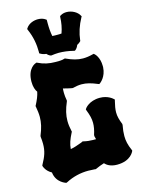

<svg xmlns="http://www.w3.org/2000/svg" viewBox="-143 -1042 843 1147"><g transform="rotate(-15 278.5 -468.0)"><path d="M250 -450C247 -467 245 -482 245 -496C245 -505 245 -514 246 -524C262 -520 277 -515 296 -512L303 -511C324 -516 342 -519 360 -519C390 -519 419 -511 457 -495L463 -493L469 -497C470 -498 508 -525 511 -584V-592C511 -646 484 -671 482 -672L478 -676L472 -675C449 -669 429 -666 409 -666C376 -666 346 -675 308 -692L304 -694L300 -693C283 -687 260 -688 244 -688C206 -688 172 -695 138 -712L134 -714L129 -712C127 -712 75 -695 75 -611C75 -580 83 -558 93 -545C88 -520 78 -497 63 -468L61 -465L62 -460C66 -437 69 -416 69 -396C69 -361 61 -327 44 -286L43 -280C45 -263 46 -248 46 -235C46 -190 35 -160 10 -115L8 -111L9 -106C9 -105 18 -75 53 -56C60 10 121 26 117 25L121 26L126 24C170 1 217 -10 265 -10C279 -10 293 -8 308 -8L311 -7L315 -9C333 -17 350 -24 367 -29C378 -17 400 0 442 0C528 0 548 -54 549 -55L550 -60L548 -64C533 -98 527 -125 527 -154C527 -173 529 -195 534 -220V-227C522 -257 516 -279 516 -303C516 -323 520 -345 527 -373L529 -379L525 -383C523 -385 495 -413 444 -413C377 -413 349 -373 349 -372L346 -367L348 -361C361 -328 367 -304 367 -279C367 -257 363 -235 354 -207V-199C356 -192 358 -186 359 -180H340C322 -180 303 -182 282 -187L278 -188L274 -186C271 -184 268 -183 265 -182C238 -173 224 -166 198 -162C200 -193 210 -220 229 -257L231 -261L230 -265C225 -288 222 -308 222 -329C222 -364 230 -399 249 -443L250 -446ZM463 -916C451 -940 418 -959 384 -959C371 -959 358 -956 347 -949L342 -946L341 -940C340 -906 334 -873 323 -843C315 -842 306 -842 297 -842C286 -842 276 -842 266 -843C261 -868 259 -894 259 -922V-945L255 -948C243 -957 227 -962 208 -962C184 -962 152 -953 135 -927L132 -922L134 -916C156 -867 164 -819 164 -770L163 -764L169 -760C179 -754 191 -750 204 -749C209 -743 215 -738 223 -734L230 -732C245 -734 261 -736 276 -736C306 -736 336 -732 368 -724L373 -723L378 -726C386 -733 392 -742 396 -753C404 -757 411 -762 417 -768L420 -771V-774C425 -819 439 -862 463 -906L466 -911Z"/></g></svg>

Font: Hanalei Fill
Style: Regular
Weight: 400
Designer: Astigmatic (AOETI)
Foundry: Astigmatic (AOETI)
Version: Version 1.000